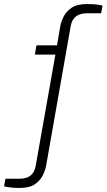

<svg xmlns="http://www.w3.org/2000/svg" viewBox="-96 -751 529 953"><path d="M0 182Q-16 182 -29.5 181Q-43 180 -54.5 178Q-66 176 -76 174L-69 136H2Q36 136 55.5 120.5Q75 105 81 73L179 -480H77L85 -526H187L203 -620Q207 -642 219.5 -668Q232 -694 259.5 -712.5Q287 -731 337 -731Q354 -731 367 -730Q380 -729 391.5 -727.5Q403 -726 413 -723L406 -685H335Q301 -685 281 -669.5Q261 -654 255 -622L133 71Q129 93 116.5 119Q104 145 77 163.5Q50 182 0 182Z"/></svg>

Font: Archivo Expanded Thin
Style: Italic
Weight: 250
Width: 7
Italic angle: -10°
Designer: Hector Gatti
Foundry: Omnibus-Type
Version: Version 2.001